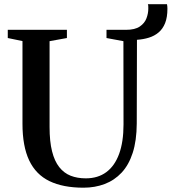

<svg xmlns="http://www.w3.org/2000/svg" viewBox="-20 -885 817 914"><path d="M377.5 8.5Q280 8.5 215.5 -22.8Q151 -54 119 -121.2Q87 -188.5 87 -296V-689.5L17 -704V-743H298.5V-704L216 -689V-280Q216 -211.5 227.8 -164.8Q239.5 -118 262 -89.5Q284.5 -61 316.2 -48.5Q348 -36 388.5 -36Q446 -36 486 -65.5Q526 -95 547 -152.2Q568 -209.5 568 -292.5L567.5 -689L487 -704V-743H579.5Q622.5 -743 645.5 -758.8Q668.5 -774.5 677.2 -797.8Q686 -821 686 -844Q686 -851 685.8 -856.2Q685.5 -861.5 684 -865H775Q776 -860 776.5 -854.5Q777 -849 777 -843.5Q777 -802.5 766 -775Q755 -747.5 735.2 -730.8Q715.5 -714 689 -705.8Q662.5 -697.5 632 -695.5L631 -297Q630.5 -215.5 611.8 -157.5Q593 -99.5 558.8 -63Q524.5 -26.5 478.2 -9Q432 8.5 377.5 8.5Z"/></svg>

Font: Merriweather 72pt SemiBold
Style: Regular
Weight: 600
Version: Version 2.100